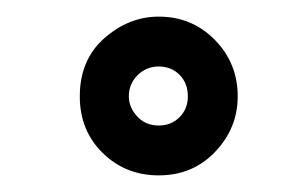

<svg xmlns="http://www.w3.org/2000/svg" viewBox="-20 -265 353 231"><path d="M266 -149Q266 -111 239 -82.5Q212 -54 171 -54Q131 -54 103.5 -81Q76 -108 76 -149Q76 -193 105.5 -219Q135 -245 171 -245Q211 -245 238.5 -217Q266 -189 266 -149ZM206 -149Q206 -165 196 -175Q186 -185 171 -185Q156 -185 145.5 -174.5Q135 -164 135 -149Q135 -136 145 -125Q155 -114 171 -114Q186 -114 196 -124Q206 -134 206 -149Z"/></svg>

Font: Narnoor
Style: Bold
Weight: 700
Designer: S. Sridhar Murthy
Foundry: SIL International
Version: Version 3.000